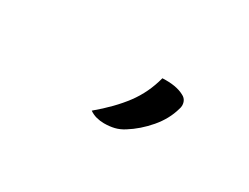

<svg xmlns="http://www.w3.org/2000/svg" viewBox="-33 -976 665 512"><g transform="rotate(30 300.0 -720.0)"><path d="M363 -811Q405 -813 429 -800Q440 -795 443.5 -784.5Q447 -774 443 -763Q433 -727 406.5 -696Q380 -665 348 -645Q334 -636 319.5 -632.5Q305 -629 288 -629Q276 -629 264.5 -632Q253 -635 243 -642Q291 -682 320.5 -721.5Q350 -761 363 -811Z"/></g></svg>

Font: Recursive Sn Csl St
Style: Regular
Weight: 400
Version: Version 1.079;hotconv 1.0.112;makeotfexe 2.5.65598; ttfautoh